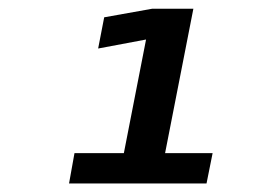

<svg xmlns="http://www.w3.org/2000/svg" viewBox="-20 -975 642 448"><path d="M141.1 -546.9H461.9L476.1 -617.7H365.2L431.2 -954.6H335L223.1 -934.6L209 -861.8L320.8 -882.8L269 -617.7H153.8Z"/></svg>

Font: Hack
Style: Bold Oblique
Weight: 700
Italic angle: -12°
Monospace: yes
Designer: Christopher Simpkins
Foundry: Christopher Simpkins
Version: Version 2.010